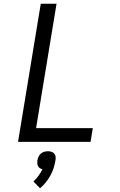

<svg xmlns="http://www.w3.org/2000/svg" viewBox="-20 -755 640 1022"><path d="M76 0 197 -735H281L172 -73H474L462 0ZM193 247 158 211Q173 197 185 180.5Q197 164 206 146Q198 144 191.5 139.5Q185 135 182 128.5Q179 122 178.5 114.5Q178 107 179 99Q181 89 185 79.5Q189 70 197 63Q205 56 215 53Q225 50 235 50Q245 50 254 53Q263 56 269 63Q275 70 276 79.5Q277 89 275 99Q272 119 265.5 139.5Q259 160 248.5 179Q238 198 224 215.5Q210 233 193 247Z"/></svg>

Font: Iosevka Extended
Style: Italic
Weight: 400
Width: 7
Italic angle: -9°
Monospace: yes
Designer: Belleve Invis
Foundry: Belleve Invis
Version: Version 32.5.0; ttfautohint (v1.8.4)